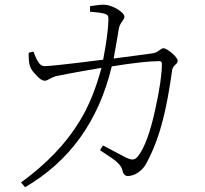

<svg xmlns="http://www.w3.org/2000/svg" viewBox="-20 -760 859 804"><path d="M85 24C272 -85 393 -253 448 -482C541 -497 607 -504 647 -504C654 -504 658 -500 658 -493C658 -450 649 -388 631 -306C610 -207 585 -140 558 -106C545 -90 535 -88 510 -99C505 -102 491 -109 468 -121C441 -135 422 -145 411 -151L399 -131C406 -126 417 -119 430 -110C451 -97 464 -87 471 -80C482 -70 490 -59 493 -46C496 -31 504 -23 515 -23C528 -23 542 -27 556 -36C573 -47 587 -62 596 -82C623 -133 645 -191 662 -258C676 -311 689 -381 701 -467C702 -475 707 -482 714 -489C721 -494 724 -500 724 -506C724 -521 680 -558 664 -558C660 -558 655 -555 648 -550C639 -543 630 -538 621 -537C614 -536 600 -534 578 -531C527 -524 487 -519 456 -515C459 -532 464 -561 471 -600C474 -618 476 -630 477 -637C479 -650 484 -661 493 -672C498 -679 501 -685 501 -690C501 -709 450 -739 419 -740C408 -741 387 -739 357 -734V-711C385 -709 405 -706 417 -703C432 -698 435 -694 434 -675C433 -634 425 -579 412 -510C408 -509 402 -509 395 -508C262 -491 186 -483 166 -483C156 -483 147 -489 140 -501C135 -508 129 -521 122 -538C121 -541 121 -543 120 -544L100 -539C100 -487 104 -474 131 -446C145 -430 157 -422 167 -422C172 -422 179 -424 186 -429C195 -434 204 -438 214 -441C277 -454 341 -465 405 -476C382 -390 352 -315 313 -252C256 -158 174 -73 68 4Z"/></svg>

Font: AllPunType ExtraLight
Style: Regular
Weight: 280
Version: 1.0